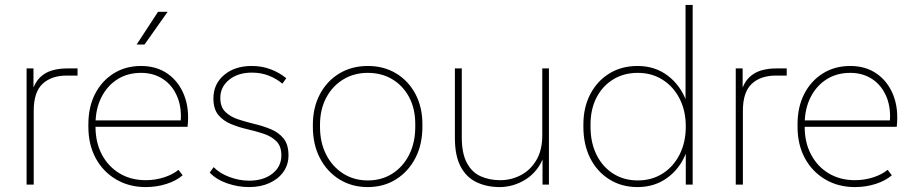

<svg xmlns="http://www.w3.org/2000/svg" viewBox="-20 -750 3711 780"><path d="M88 0V-472H116V-376L110 -378Q122 -416 143 -436Q164 -456 192 -464Q220 -472 252 -472H295V-443H251Q189 -443 153 -409.5Q117 -376 117 -300V0Z M572 10Q504 10 451 -21.5Q398 -53 368.5 -108Q339 -163 339 -235V-245Q339 -315 366 -368Q393 -421 441.5 -451.5Q490 -482 553 -482Q616 -482 661 -450.5Q706 -419 728 -363.5Q750 -308 742 -235H360V-261H725L713 -246Q720 -308 701 -355Q682 -402 643.5 -428Q605 -454 553 -454Q498 -454 456.5 -427.5Q415 -401 391.5 -354Q368 -307 368 -245V-235Q368 -171 394 -122Q420 -73 466 -45.5Q512 -18 572 -18Q611 -18 646.5 -29.5Q682 -41 705 -60L722 -38Q697 -16 657 -3Q617 10 572 10ZM535 -569 622 -702H661L567 -569Z M992 10Q946 10 902 -5.5Q858 -21 832 -49L848 -71Q872 -46 912 -31Q952 -16 992 -16Q1050 -16 1086.5 -44.5Q1123 -73 1123 -119Q1123 -156 1103 -176Q1083 -196 1051.5 -206.5Q1020 -217 985 -225Q950 -233 918.5 -246Q887 -259 867 -283Q847 -307 847 -350Q847 -409 890.5 -445.5Q934 -482 1003 -482Q1045 -482 1081 -468Q1117 -454 1143 -432L1127 -410Q1104 -430 1072.5 -442.5Q1041 -455 1003 -455Q947 -455 911 -426Q875 -397 875 -352Q875 -316 895 -296Q915 -276 946.5 -265.5Q978 -255 1013.5 -246.5Q1049 -238 1080.5 -225Q1112 -212 1132 -187.5Q1152 -163 1152 -119Q1152 -81 1131.5 -52Q1111 -23 1075 -6.5Q1039 10 992 10Z M1474 10Q1409 10 1358.5 -21.5Q1308 -53 1279.5 -108Q1251 -163 1251 -235V-243Q1251 -313 1279.5 -367Q1308 -421 1358.5 -451.5Q1409 -482 1474 -482Q1539 -482 1589 -452Q1639 -422 1667.5 -368.5Q1696 -315 1696 -246V-235Q1696 -163 1667.5 -108Q1639 -53 1589 -21.5Q1539 10 1474 10ZM1474 -17Q1531 -17 1574.5 -45Q1618 -73 1642.5 -122Q1667 -171 1667 -235V-246Q1667 -308 1642.5 -354.5Q1618 -401 1574.5 -427.5Q1531 -454 1474 -454Q1418 -454 1374 -427Q1330 -400 1305 -352.5Q1280 -305 1280 -243V-235Q1280 -171 1305 -122Q1330 -73 1374 -45Q1418 -17 1474 -17Z M2010 10Q1958 10 1916.5 -9.5Q1875 -29 1851.5 -73Q1828 -117 1828 -190V-472H1856V-192Q1856 -127 1876.5 -88.5Q1897 -50 1932.5 -34Q1968 -18 2012 -18Q2057 -18 2096 -38.5Q2135 -59 2159 -99.5Q2183 -140 2183 -200V-472H2210V0H2184V-124H2192Q2181 -88 2161 -62.5Q2141 -37 2115.5 -21Q2090 -5 2063 2.5Q2036 10 2010 10Z M2570 10Q2505 10 2455 -21.5Q2405 -53 2377.5 -108Q2350 -163 2350 -235V-244Q2350 -314 2378 -367.5Q2406 -421 2455.5 -451.5Q2505 -482 2570 -482Q2641 -482 2693 -442.5Q2745 -403 2769 -337L2765 -331V-730H2794V0H2766V-141L2770 -136Q2746 -69 2693.5 -29.5Q2641 10 2570 10ZM2571 -17Q2628 -17 2672 -45Q2716 -73 2741 -122.5Q2766 -172 2766 -236Q2766 -300 2741 -349Q2716 -398 2672 -426Q2628 -454 2571 -454Q2514 -454 2470.5 -427Q2427 -400 2403 -353Q2379 -306 2379 -244V-235Q2379 -171 2403 -122Q2427 -73 2470.5 -45Q2514 -17 2571 -17Z M2969 0V-472H2997V-376L2991 -378Q3003 -416 3024 -436Q3045 -456 3073 -464Q3101 -472 3133 -472H3176V-443H3132Q3070 -443 3034 -409.5Q2998 -376 2998 -300V0Z M3453 10Q3385 10 3332 -21.5Q3279 -53 3249.5 -108Q3220 -163 3220 -235V-245Q3220 -315 3247 -368Q3274 -421 3322.5 -451.5Q3371 -482 3434 -482Q3497 -482 3542 -450.5Q3587 -419 3609 -363.5Q3631 -308 3623 -235H3241V-261H3606L3594 -246Q3601 -308 3582 -355Q3563 -402 3524.5 -428Q3486 -454 3434 -454Q3379 -454 3337.5 -427.5Q3296 -401 3272.5 -354Q3249 -307 3249 -245V-235Q3249 -171 3275 -122Q3301 -73 3347 -45.5Q3393 -18 3453 -18Q3492 -18 3527.5 -29.5Q3563 -41 3586 -60L3603 -38Q3578 -16 3538 -3Q3498 10 3453 10Z"/></svg>

Font: SUSE Thin
Style: Regular
Weight: 250
Designer: Rene Bieder
Foundry: SUSE
Version: Version 1.000